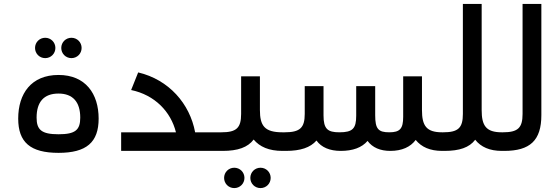

<svg xmlns="http://www.w3.org/2000/svg" viewBox="-20 -771 2860 981"><path d="M211 -474C240 -474 263 -497 263 -526C263 -555 240 -578 211 -578C182 -578 159 -555 159 -526C159 -497 182 -474 211 -474ZM345 -474C374 -474 397 -497 397 -526C397 -555 374 -578 345 -578C316 -578 293 -555 293 -526C293 -497 316 -474 345 -474ZM279 10C422 10 484 -44 484 -165C484 -292 417 -388 279 -388C139 -388 73 -292 73 -165C73 -44 135 10 279 10ZM279 -85C192 -85 167 -108 167 -170C167 -250 204 -293 279 -293C352 -293 390 -250 390 -170C390 -107 365 -85 279 -85Z M977 -95C950 -241 843 -364 686 -401L650 -311C771 -286 853 -200 879 -95H599V0H1072C1087 0 1092 -20 1092 -48C1092 -77 1087 -95 1072 -95Z M1423 -95C1331 -95 1308 -129 1308 -209V-381H1212V-189C1212 -117 1188 -95 1111 -95H1071C1056 -95 1051 -77 1051 -47C1051 -20 1056 0 1071 0H1118C1195 0 1246 -18 1276 -58C1307 -21 1354 0 1423 0C1438 0 1443 -20 1443 -48C1443 -77 1438 -95 1423 -95ZM1177 86C1148 86 1125 109 1125 138C1125 167 1148 190 1177 190C1206 190 1229 167 1229 138C1229 109 1206 86 1177 86ZM1311 86C1282 86 1259 109 1259 138C1259 167 1282 190 1311 190C1340 190 1363 167 1363 138C1363 109 1340 86 1311 86Z M2239 -95C2158 -95 2136 -129 2136 -209V-381H2040V-174C2040 -114 2024 -95 1969 -95C1913 -95 1897 -112 1897 -182V-331H1800V-180C1800 -114 1782 -95 1714 -95C1654 -95 1633 -112 1633 -181V-331H1537V-189C1537 -118 1513 -95 1434 -95H1424C1409 -95 1404 -77 1404 -47C1404 -20 1409 0 1424 0H1441C1515 0 1566 -17 1597 -53C1622 -18 1665 0 1721 0C1783 0 1829 -17 1858 -51C1883 -17 1923 0 1974 0C2034 0 2077 -20 2104 -56C2133 -20 2177 0 2239 0C2254 0 2259 -20 2259 -48C2259 -77 2254 -95 2239 -95Z M2544 -95C2463 -95 2441 -129 2441 -209V-751H2345V-189C2345 -117 2321 -95 2244 -95H2239C2224 -95 2219 -77 2219 -47C2219 -20 2224 0 2239 0H2251C2327 0 2378 -17 2408 -57C2437 -20 2482 0 2544 0C2559 0 2564 -20 2564 -48C2564 -77 2559 -95 2544 -95Z M2650 -751V-189C2650 -117 2626 -95 2549 -95H2544C2529 -95 2524 -77 2524 -47C2524 -20 2529 0 2544 0H2556C2688 0 2746 -53 2746 -183V-751Z"/></svg>

Font: UULA Sans Medium
Style: Regular
Weight: 500
Designer: Mohamed Gaber, Laura Garcia Mut
Foundry: Kief Type Foundry
Version: Version 3.006;hotconv 1.0.109;makeotfexe 2.5.65596